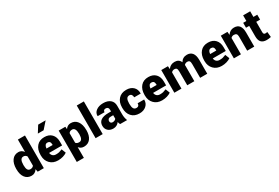

<svg xmlns="http://www.w3.org/2000/svg" viewBox="90 -2011 5066 3489"><g transform="rotate(-30 2622.5 -266.0)"><path d="M207.5 -483.4Q271.5 -483.4 314.9 -424.8V-684.6H463.9V1H335L324.2 -57.6Q279.3 10.3 207 10.3Q120.1 10.3 71.3 -53.7Q22.5 -117.7 22.5 -226.6L22 -235.8Q22 -349.6 70.8 -416.5Q119.6 -483.4 207.5 -483.4ZM170.9 -235.8V-226.6Q170.9 -166 188.2 -135Q205.6 -104 244.6 -104Q292 -104 314.9 -137.7V-330.1Q291 -369.1 245.6 -369.1Q170.9 -369.1 170.9 -235.8Z M813 -294.9Q813 -369.6 751.5 -369.6Q691.4 -369.6 684.1 -285.6L685.5 -283.2H813ZM949.2 -43V-43.5ZM683.6 -597.2 770 -735.4H926.8L804.7 -597.2ZM531.7 -221.2V-238.3Q531.7 -349.6 589.8 -417Q647.9 -484.4 751.5 -483.9Q848.1 -483.9 903.1 -426.3Q958 -368.7 958 -268.6V-190.4H686.5L685.5 -188Q690.4 -149.9 715.8 -127Q741.2 -104 782 -104Q822.8 -104 847.2 -109.9Q871.6 -115.7 914.1 -133.3L949.2 -43.5Q916.5 -19.5 866.9 -4.9Q817.4 9.8 762.2 9.8Q658.2 9.8 595 -55.2Q531.7 -120.1 531.7 -221.2Z M1294.9 29.3Q1228 29.3 1187.5 -22V203.1H1038.6V-455.1H1177.7L1183.1 -402.8Q1225.1 -463.9 1293.5 -463.9Q1381.3 -463.9 1430.2 -397Q1479 -330.1 1479 -216.8L1479.5 -207.5Q1479.5 -98.1 1430.9 -34.4Q1382.3 29.3 1294.9 29.3ZM1257.3 -349.6Q1207.5 -349.6 1187 -313.5V-115.2Q1206.5 -85 1257.8 -85Q1330.6 -85 1330.6 -207.5L1331.1 -216.8Q1331.1 -349.6 1257.3 -349.6Z M1699.7 -685.5V0H1550.8V-685.5Z M1920.9 10.3Q1852.5 10.3 1810.5 -28.8Q1768.6 -67.9 1768.6 -132.8Q1768.6 -205.1 1821.8 -242.9Q1875 -280.8 1982.4 -280.8H2036.6V-314.5Q2036.6 -377.4 1978 -377.4Q1927.2 -377.4 1927.2 -327.6L1783.7 -328.1L1782.7 -330.6Q1779.8 -397 1836.9 -440.2Q1894 -483.4 1986.1 -483.4Q2078.1 -483.4 2131.8 -439Q2185.5 -394.5 2185.5 -313.5V-134.3Q2185.5 -63 2210.9 1L2064.5 0.5Q2051.3 -24.9 2044.9 -53.7Q1998.5 10.3 1920.9 10.3ZM1966.3 -95.7Q2010.7 -95.7 2036.6 -127.4V-201.7H1983.9Q1950.2 -201.7 1933.3 -185.3Q1916.5 -168.9 1916.5 -144.8Q1916.5 -120.6 1930.4 -108.2Q1944.3 -95.7 1966.3 -95.7Z M2393.6 -231.4Q2393.6 -168.5 2411.1 -136.2Q2428.7 -104 2470.7 -104Q2529.8 -104 2529.8 -168H2665.5L2666.5 -165.5Q2668 -87.9 2613 -38.8Q2558.1 10.3 2470.7 10.3Q2364.3 10.3 2304.9 -55.7Q2245.6 -121.6 2245.6 -231.4V-241.7Q2245.6 -351.1 2304.7 -417.2Q2363.8 -483.4 2469.7 -483.4Q2561 -483.4 2614.5 -432.9Q2668 -382.3 2666.5 -295.4L2665.5 -292.5H2529.8Q2529.8 -327.6 2514.4 -348.4Q2499 -369.1 2469.7 -369.1Q2428.7 -369.1 2411.1 -336.4Q2393.6 -303.7 2393.6 -241.7Z M2995.1 -294.9Q2995.1 -369.6 2933.6 -369.6Q2873.5 -369.6 2866.2 -285.6L2867.7 -283.2H2995.1ZM3131.3 -43V-43.5ZM2713.9 -221.2V-238.3Q2713.9 -349.6 2772 -417Q2830.1 -484.4 2933.6 -483.9Q3030.3 -483.9 3085.2 -426.3Q3140.1 -368.7 3140.1 -268.6V-190.4H2868.7L2867.7 -188Q2872.6 -149.9 2897.9 -127Q2923.3 -104 2964.1 -104Q3004.9 -104 3029.3 -109.9Q3053.7 -115.7 3096.2 -133.3L3131.3 -43.5Q3098.6 -19.5 3049.1 -4.9Q2999.5 9.8 2944.3 9.8Q2840.3 9.8 2777.1 -55.2Q2713.9 -120.1 2713.9 -221.2Z M3621.6 -340.8 3622.6 -317.4V0H3474.1V-289.6Q3474.1 -334.5 3460.4 -352.3Q3446.8 -370.1 3416.5 -370.1Q3376 -370.1 3352.1 -340.8V0H3203.1V-475.6H3342.8L3347.7 -412.6Q3395 -484.4 3485.4 -484.4Q3575.7 -484.4 3607.4 -406.2Q3653.3 -484.4 3744.6 -484.4Q3815.9 -484.4 3854.7 -435.8Q3893.6 -387.2 3893.6 -289.6V0H3744.6V-289.6Q3744.6 -334.5 3731 -352.3Q3717.3 -370.1 3687.5 -370.1Q3646.5 -370.1 3621.6 -340.8Z M4246.6 -294.9Q4246.6 -369.6 4185.1 -369.6Q4125 -369.6 4117.7 -285.6L4119.1 -283.2H4246.6ZM4382.8 -43V-43.5ZM3965.3 -221.2V-238.3Q3965.3 -349.6 4023.4 -417Q4081.5 -484.4 4185.1 -483.9Q4281.7 -483.9 4336.7 -426.3Q4391.6 -368.7 4391.6 -268.6V-190.4H4120.1L4119.1 -188Q4124 -149.9 4149.4 -127Q4174.8 -104 4215.6 -104Q4256.3 -104 4280.8 -109.9Q4305.2 -115.7 4347.7 -133.3L4382.8 -43.5Q4350.1 -19.5 4300.5 -4.9Q4251 9.8 4195.8 9.8Q4091.8 9.8 4028.6 -55.2Q3965.3 -120.1 3965.3 -221.2Z M4452.1 -475.6H4591.3L4597.2 -408.7Q4646.5 -484.4 4731.4 -484.4Q4879.9 -484.4 4879.9 -294.9V0H4731.4V-295.4Q4731.4 -335.4 4715.1 -352.8Q4698.7 -370.1 4662.1 -370.1Q4625.5 -370.1 4600.1 -341.8V0H4452.1Z M4988.3 -592.8H5136.2V-474.6H5216.8V-371.6H5136.2V-153.8Q5136.2 -106 5174.8 -106Q5198.7 -106 5217.8 -110.4L5228.5 -0.5Q5183.1 10.3 5137.2 10.3Q5062.5 10.3 5025.4 -29.3Q4988.3 -68.8 4988.3 -152.8V-371.6H4921.4V-474.6H4988.3Z"/></g></svg>

Font: Yantramanav Black
Style: Regular
Weight: 900
Version: Version 1.001;PS 1.0;hotconv 1.0.72;makeotf.lib2.5.5900; ttf